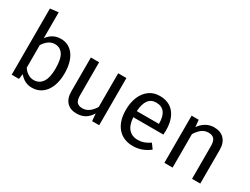

<svg xmlns="http://www.w3.org/2000/svg" viewBox="-65 -1297 2414 1857"><g transform="rotate(30 1142.0 -369.0)"><path d="M529 -264Q529 -182 504 -119.5Q479 -57 432 -22.5Q385 12 322 12Q239 12 182 -58L173 0H92V-739L184 -750V-461Q241 -539 333 -539Q423 -539 476 -466.5Q529 -394 529 -264ZM430 -264Q430 -371 398 -418.5Q366 -466 307 -466Q237 -466 184 -384V-132Q205 -99 235.5 -80Q266 -61 300 -61Q361 -61 395.5 -110.5Q430 -160 430 -264Z M1069 0H990L983 -82Q953 -33 914 -10.5Q875 12 819 12Q750 12 711 -30Q672 -72 672 -149V-527H764V-159Q764 -105 783 -82.5Q802 -60 845 -60Q922 -60 977 -151V-527H1069Z M1652 -232H1316Q1322 -145 1360 -104Q1398 -63 1458 -63Q1496 -63 1528 -74Q1560 -85 1595 -109L1635 -54Q1551 12 1451 12Q1341 12 1279.5 -60Q1218 -132 1218 -258Q1218 -340 1244.5 -403.5Q1271 -467 1320.5 -503Q1370 -539 1437 -539Q1542 -539 1598 -470Q1654 -401 1654 -279Q1654 -256 1652 -232ZM1563 -306Q1563 -384 1532 -425Q1501 -466 1439 -466Q1326 -466 1316 -300H1563Z M2198 -378V0H2106V-365Q2106 -421 2085 -444Q2064 -467 2023 -467Q1981 -467 1949 -443Q1917 -419 1889 -374V0H1797V-527H1876L1884 -449Q1912 -491 1953.5 -515Q1995 -539 2045 -539Q2117 -539 2157.5 -496Q2198 -453 2198 -378Z"/></g></svg>

Font: FiraGOUPP
Style: Medium
Weight: 400
Designer: bBox Type
Foundry: bBox Type GmbH
Version: Version 1.001